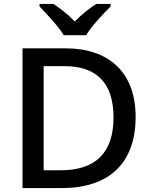

<svg xmlns="http://www.w3.org/2000/svg" viewBox="-20 -1012 773 981"><path d="M306 -832H420C446 -877 508 -942 545 -979V-992H472C437 -970 397 -938 362 -902C328 -938 288 -969 253 -992H182V-979C218 -941 279 -877 306 -832ZM673 -415C673 -644 534 -765 316 -765H95V-51H295C533 -51 673 -174 673 -415ZM560 -412C560 -233 470 -142 290 -142H203V-674H309C470 -674 560 -592 560 -412Z"/></svg>

Font: Noto Sans Tamil UI Medium
Style: Regular
Weight: 500
Designer: Jelle Bosma - Monotype Design Team
Foundry: Monotype Imaging Inc.
Version: Version 2.004